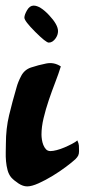

<svg xmlns="http://www.w3.org/2000/svg" viewBox="-25 -683 302 685"><path d="M192 -446Q184 -420 172 -389Q160 -358 149 -325.5Q138 -293 130.5 -261.5Q123 -230 123 -203Q123 -195 124.5 -185Q126 -175 129.5 -166Q133 -157 139 -150.5Q145 -144 155 -144Q164 -144 177.5 -147.5Q191 -151 205 -157Q219 -163 231.5 -169.5Q244 -176 251 -182Q256 -171 256.5 -163.5Q257 -156 257 -144Q257 -134 254 -128Q251 -122 244 -115Q232 -104 210 -87.5Q188 -71 162.5 -55.5Q137 -40 112.5 -29Q88 -18 72 -18Q57 -18 41 -28.5Q25 -39 15 -50Q6 -61 2 -76Q-2 -91 -3.5 -107.5Q-5 -124 -4.5 -140.5Q-4 -157 -4 -170Q-4 -224 7.5 -272Q19 -320 34 -371Q39 -390 50.5 -412Q62 -434 85 -442Q112 -451 140 -456.5Q168 -462 192 -446ZM182 -572Q182 -559 174 -547Q163 -531 149 -531Q139 -531 100.5 -569.5Q62 -608 62 -620Q62 -630 71.5 -646.5Q81 -663 95 -663Q118 -663 150 -629Q182 -595 182 -572Z"/></svg>

Font: Praegefest
Style: Regular
Weight: 600
Designer: Peter Wiegel nach alter Vorlage
Foundry: Peter Wiegel
Version: Version 1.000